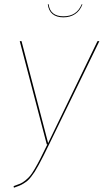

<svg xmlns="http://www.w3.org/2000/svg" viewBox="-20 -874 487 902"><path d="M277.8 -792.5Q245.6 -792.5 226.8 -808.1Q208 -823.7 204.6 -854H208.5Q215.8 -797.4 278.3 -797.4Q340.8 -797.4 363.8 -854L367.2 -853.5Q356.4 -823.7 333 -808.1Q309.6 -792.5 277.8 -792.5ZM446.8 -680.7 210 -194.3Q193.8 -161.1 183.6 -140.9Q173.3 -120.6 161.9 -99.6Q150.4 -78.6 143.1 -67.1Q135.7 -55.7 126.2 -43.5Q116.7 -31.2 109.4 -25.1Q102.1 -19 91.3 -12.2Q80.6 -5.4 70.6 -1.5Q60.5 2.4 45.4 7.8L43.9 0.5Q63.5 -6.3 75 -11.2Q86.4 -16.1 99.4 -26.6Q112.3 -37.1 121.1 -47.6Q129.9 -58.1 143.3 -80.8Q156.7 -103.5 169.2 -128.2Q181.6 -152.8 202.6 -195.8H199.7L72.8 -680.7H81.1L206.1 -201.7L438 -680.7Z"/></svg>

Font: Fira Sans Compressed Eight
Style: Italic
Weight: 100
Width: 3
Italic angle: -8°
Designer: Carrois Corporate & Edenspiekermann AG
Foundry: Carrois Corporate GbR & Edenspiekermann AG
Version: Version 4.203;PS 004.203;hotconv 1.0.88;makeotf.lib2.5.64775